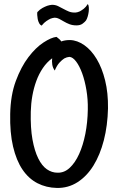

<svg xmlns="http://www.w3.org/2000/svg" viewBox="-20 -844 583 947"><path d="M325.2 -646.5Q361.3 -645.5 396 -621.1Q430.7 -596.7 457 -552.7Q483.4 -508.8 498.5 -447.3Q513.7 -385.7 512.7 -309.6Q510.7 -224.6 492.2 -152.3Q473.6 -80.1 440.9 -27.3Q408.2 25.4 362.3 54.7Q316.4 84 260.7 83Q208 82 164.6 59.6Q121.1 37.1 90.8 -7.8Q60.5 -52.7 44.4 -121.1Q28.3 -189.5 30.3 -282.2Q32.2 -375 58.1 -444.8Q84 -514.6 120.1 -562Q156.2 -609.4 194.3 -634.3Q232.4 -659.2 258.8 -662.1Q275.4 -650.4 282.2 -639.6Q290 -642.6 300.3 -644.5Q310.5 -646.5 325.2 -646.5ZM413.1 -303.7Q414.1 -353.5 406.2 -399.9Q398.4 -446.3 385.3 -482.4Q372.1 -518.6 355.5 -540.5Q338.9 -562.5 322.3 -563.5Q309.6 -562.5 296.9 -555.7Q286.1 -548.8 273.4 -535.2Q260.7 -521.5 250 -496.1Q240.2 -509.8 237.8 -525.4Q235.4 -541 237.3 -556.6Q210.9 -537.1 191.4 -508.3Q171.9 -479.5 159.2 -444.8Q146.5 -410.2 139.6 -371.6Q132.8 -333 131.8 -293Q129.9 -212.9 140.1 -156.2Q150.4 -99.6 168.5 -63Q186.5 -26.4 210.9 -9.3Q235.4 7.8 263.7 7.8Q296.9 8.8 323.7 -16.1Q350.6 -41 370.1 -84Q389.6 -127 400.9 -183.6Q412.1 -240.2 413.1 -303.7ZM353.5 -782.2Q363.3 -783.2 374 -788.1Q382.8 -793 393.1 -800.8Q403.3 -808.6 413.1 -824.2Q417 -819.3 418 -808.6Q418.9 -797.9 417.5 -786.1Q416 -774.4 412.6 -762.7Q409.2 -751 404.3 -743.2Q399.4 -736.3 387.7 -727.5Q376 -718.8 357.4 -718.8Q337.9 -718.8 322.8 -724.6Q307.6 -730.5 295.4 -737.8Q283.2 -745.1 272 -751Q260.7 -756.8 250 -756.8Q240.2 -755.9 229.5 -752Q220.7 -748 209 -740.2Q197.3 -732.4 185.5 -717.8Q177.7 -720.7 172.9 -730Q168 -739.3 166 -750Q164.1 -760.7 163.6 -770Q163.1 -779.3 164.1 -784.2Q176.8 -797.9 189.5 -804.7Q202.1 -811.5 212.9 -815.4Q224.6 -819.3 236.3 -820.3Q252.9 -820.3 266.1 -814Q279.3 -807.6 292.5 -800.3Q305.7 -793 319.8 -787.1Q334 -781.2 353.5 -782.2Z"/></svg>

Font: Rancho
Style: Regular
Weight: 400
Designer: Font Diner, Inc
Foundry: Font Diner, Inc
Version: Version 1.001